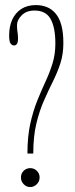

<svg xmlns="http://www.w3.org/2000/svg" viewBox="-20 -731 294 756"><path d="M88 -126.5Q88 -193 99.2 -243.8Q110.5 -294.5 126.8 -334.8Q143 -375 159.5 -410.5Q176 -446 187 -481.8Q198 -517.5 198 -560Q198 -622 179.5 -655.8Q161 -689.5 115.5 -689.5Q84 -689.5 65.5 -670.8Q47 -652 47 -633Q47 -620 48 -611.8Q49 -603.5 50 -596.8Q51 -590 51 -581Q51 -564.5 46.8 -558.2Q42.5 -552 35 -552Q27.5 -552 21.8 -559.5Q16 -567 16 -591.5Q16 -627 28.2 -653.8Q40.5 -680.5 64 -695.8Q87.5 -711 121.5 -711Q145 -711 164.8 -703Q184.5 -695 199.2 -677.5Q214 -660 221.8 -631.2Q229.5 -602.5 229.5 -561.5Q229.5 -518 217.8 -481.8Q206 -445.5 188.2 -410Q170.5 -374.5 152.8 -334.2Q135 -294 123 -243.8Q111 -193.5 111 -126.5ZM99 5.5Q84 5.5 73.2 -5.8Q62.5 -17 62.5 -32Q62.5 -48 73.2 -58.5Q84 -69 99 -69Q114 -69 125 -58.5Q136 -48 136 -32Q136 -17 125 -5.8Q114 5.5 99 5.5Z"/></svg>

Font: Imbue 48pt Thin
Style: Regular
Weight: 250
Designer: Tyler Finck
Foundry: Etcetera Type Company
Version: Version 1.102